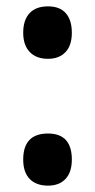

<svg xmlns="http://www.w3.org/2000/svg" viewBox="-20 -573 300 604"><path d="M53 -470Q53 -510 73 -531.5Q93 -553 131 -553Q168 -553 187 -531.5Q206 -510 206 -470Q206 -430 186 -409Q166 -388 131 -388Q94 -388 73.5 -409.5Q53 -431 53 -470ZM53 -71Q53 -153 131 -153Q206 -153 206 -71Q206 -31 186 -10Q166 11 131 11Q94 11 73.5 -10Q53 -31 53 -71Z"/></svg>

Font: Noto Sans ExtraCondensed
Style: Bold
Weight: 700
Width: 2
Designer: Monotype Design Team
Foundry: Monotype Imaging Inc.
Version: Version 2.013; ttfautohint (v1.8.4.7-5d5b)